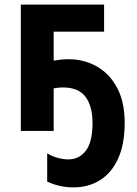

<svg xmlns="http://www.w3.org/2000/svg" viewBox="-20 -566 591 830"><path d="M430 -546V-429H212V-304Q247 -310 276 -310Q344 -310 399 -278.5Q454 -247 486.5 -186Q519 -125 519 -36Q519 58 490.5 120Q462 182 412 213Q362 244 298 244Q268 244 240 238Q212 232 184 219V97Q203 109 228 116Q253 123 276 123Q322 123 351 85.5Q380 48 380 -35Q380 -106 350 -147Q320 -188 251 -188Q232 -188 212 -184V0H70V-546Z"/></svg>

Font: Noto Sans SemiCondensed
Style: Bold
Weight: 700
Width: 4
Designer: Monotype Design Team
Foundry: Monotype Imaging Inc.
Version: Version 2.013; ttfautohint (v1.8.4.7-5d5b)